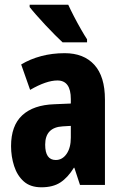

<svg xmlns="http://www.w3.org/2000/svg" viewBox="-20 -786 518 816"><path d="M255 -560Q336 -560 381 -510.5Q426 -461 426 -363V0H320L296 -73H294Q268 -31 236.5 -10.5Q205 10 156 10Q109 10 81 -15Q53 -40 40 -80.5Q27 -121 27 -165Q27 -252 74.5 -296Q122 -340 211 -343L281 -346V-365Q281 -444 224 -444Q177 -444 108 -404L70 -512Q108 -535 155 -547.5Q202 -560 255 -560ZM247 -249Q172 -245 172 -171Q172 -106 217 -106Q245 -106 263 -132Q281 -158 281 -201V-251ZM270 -766Q279 -746 294 -717Q309 -688 324.5 -661Q340 -634 350 -619V-606H246Q233 -618 213.5 -637.5Q194 -657 173 -679.5Q152 -702 134 -722.5Q116 -743 106 -756V-766Z"/></svg>

Font: Noto Sans Hebrew ExtraCondensed ExtraBold
Style: Regular
Weight: 800
Width: 2
Designer: Monotype Design Team
Foundry: Monotype Imaging Inc.
Version: Version 2.004; ttfautohint (v1.8.4.7-5d5b)